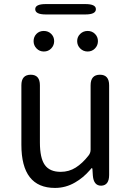

<svg xmlns="http://www.w3.org/2000/svg" viewBox="-20 -910 647 943"><path d="M250 13Q85 13 85 -199V-491Q85 -543 131 -543Q176 -543 176 -491V-210Q176 -134 200 -100Q224 -66 278 -66Q319 -66 352 -87Q385 -108 414 -145Q425 -158 425 -175V-491Q425 -543 471 -543Q516 -543 516 -491V-51Q516 0 478 2Q440 3 436 -48L434 -79Q433 -85 431.5 -85Q430 -85 421 -74Q389 -37 349 -14Q303 13 250 13ZM195.5 -657Q174 -657 159.5 -672Q145 -687 145 -708Q145 -729 159 -743.5Q173 -758 195 -758Q217 -758 231.5 -743.5Q246 -729 246 -708Q246 -687 231.5 -672Q217 -657 195.5 -657ZM410.5 -657Q389 -657 374 -672Q359 -687 359 -708Q359 -729 374 -743.5Q389 -758 410.5 -758Q432 -758 446.5 -743.5Q461 -729 461 -708Q461 -687 446.5 -672Q432 -657 410.5 -657ZM205 -839Q153 -839 153 -865Q153 -890 205 -890H399Q451 -890 451 -865Q451 -839 399 -839Z"/></svg>

Font: Resource Han Rounded CN
Style: Regular
Weight: 400
Designer: Cyano Hao (round all glyphs); Ryoko NISHIZUKA  (kana, bopomofo & ideographs); Paul D. Hunt (Latin, Greek & Cyrillic); Sa
Foundry: Cyano Hao
Version: 0.990